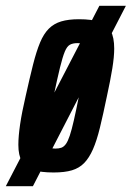

<svg xmlns="http://www.w3.org/2000/svg" viewBox="-56 -584 452 659"><path d="M-36 55 285 -564H376L57 55ZM128 8Q85 8 58 -0.5Q31 -9 19 -30Q7 -51 7 -87Q7 -116 13 -157Q19 -198 32 -254Q46 -317 57.5 -362.5Q69 -408 81.5 -438Q94 -468 111.5 -485.5Q129 -503 154 -510.5Q179 -518 215 -518Q259 -518 285.5 -509Q312 -500 324 -478Q336 -456 336 -417Q336 -389 329.5 -349Q323 -309 311 -254Q298 -191 287 -146Q276 -101 263 -71.5Q250 -42 233 -24.5Q216 -7 191 0.5Q166 8 128 8ZM134 -74Q146 -74 154.5 -77Q163 -80 170 -89.5Q177 -99 183.5 -118.5Q190 -138 197.5 -171Q205 -204 215 -254Q228 -316 234.5 -352Q241 -388 241 -405Q241 -418 238 -425Q235 -432 228 -434Q221 -436 210 -436Q194 -436 184 -430.5Q174 -425 166.5 -407Q159 -389 150 -352.5Q141 -316 128 -254Q115 -192 108.5 -157Q102 -122 102 -105Q102 -92 105.5 -85.5Q109 -79 116 -76.5Q123 -74 134 -74Z"/></svg>

Font: Saira UltraCondensed
Style: Bold Italic
Weight: 700
Width: 1
Italic angle: -12°
Designer: Hector Gatti with collaboration of the Omnibus-Type team
Foundry: Omnibus-Type
Version: Version 1.101